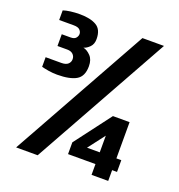

<svg xmlns="http://www.w3.org/2000/svg" viewBox="-128 -813 861 921"><g transform="rotate(20 302.5 -352.5)"><path d="M55 0 445 -700H555L165 0ZM440 0V-55H300V-115L440 -300H525V-115H550V-55H525V0ZM375 -115H440V-200ZM120 -395Q98 -395 76.5 -398.5Q55 -402 40 -406V-455H120Q143 -455 154 -465Q165 -475 165 -490Q165 -505 154.5 -515Q144 -525 125 -525H75V-585H120Q139 -585 147 -594.5Q155 -604 155 -615Q155 -626 146 -635.5Q137 -645 114 -645H40V-694Q54 -699 76.5 -702Q99 -705 125 -705Q178 -705 209 -687Q240 -669 240 -620Q240 -594 225 -579Q210 -564 195 -560Q214 -556 232 -537.5Q250 -519 250 -485Q250 -433 217 -414Q184 -395 120 -395Z"/></g></svg>

Font: Cuprum
Style: Regular
Weight: 400
Designer: Jovanny Lemonad
Foundry: Jovanny Lemonad
Version: Version 3.000